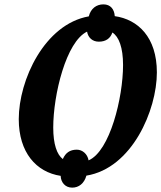

<svg xmlns="http://www.w3.org/2000/svg" viewBox="-20 -797 740 880"><path d="M311 63C341 63 366 44 376 8C585 -26 699 -292 699 -465C699 -627 612 -708 506 -723C504 -754 487 -777 454 -777C422 -777 396 -758 387 -722C184 -686 66 -430 66 -251C66 -98 146 -8 258 9C259 38 278 63 311 63ZM268 -68C241 -88 224 -136 224 -212C224 -363 283 -606 379 -652C384 -624 404 -606 433 -606C465 -606 486 -621 495 -648C525 -629 544 -579 544 -499C544 -350 484 -104 386 -62C381 -91 358 -111 332 -111C300 -111 280 -96 268 -68Z"/></svg>

Font: Noto Serif Condensed Extra
Style: Italic
Weight: 800
Width: 3
Italic angle: -12°
Designer: Monotype Design Team
Foundry: Monotype Imaging Inc.
Version: Version 1.901